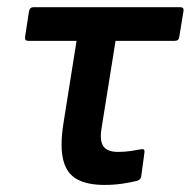

<svg xmlns="http://www.w3.org/2000/svg" viewBox="-20 -512 539 543"><path d="M275.6 11Q226.7 11 197.6 -5.2Q168.5 -21.4 159 -58.9Q149.5 -96.4 158.6 -157.8L196.5 -396.5H60Q49.2 -396.5 50.9 -407.6L62.1 -480.5Q64.5 -491.7 74.6 -491.7H489.5Q500.9 -491.7 498.9 -480.5L487 -407.6Q485.6 -396.5 474.8 -396.5H306.8L266.8 -146.8Q261.6 -112.8 272.9 -97.6Q284.3 -82.4 313.2 -82.4Q332.2 -82.4 349.4 -84.9Q366.5 -87.4 380.8 -90.1Q390.2 -91.8 388.5 -80.3L379.3 -12.7Q378.3 -7.6 375.7 -5.2Q373.2 -2.8 368.5 -0.8Q351.7 3.6 327 7.3Q302.4 11 275.6 11Z"/></svg>

Font: Sofia Sans Semi Condensed
Style: Italic
Weight: 400
Italic angle: -9°
Designer: Botio Nikoltchev, Ani Petrova
Foundry: lettersoup
Version: Version 4.101